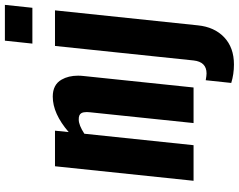

<svg xmlns="http://www.w3.org/2000/svg" viewBox="-118 -710 996 801"><g transform="rotate(-90 380.5 -309.0)"><path d="M435.5 157.2 446.8 50.8Q466.3 54.2 475.1 54.2Q523.4 54.2 529.3 0L589.8 -578.1H738.3L675.8 17.6Q668.9 86.9 626 127.7Q583 168.5 512.7 168.5Q471.7 168.5 435.5 157.2ZM599.6 -672.4 611.8 -787.1H761.2L749 -672.4ZM27.3 0 87.9 -578.1H236.3L230.5 -521Q307.6 -587.4 378.4 -587.4Q428.2 -587.4 449.2 -550.8Q465.8 -522 465.8 -481.9Q465.8 -470.7 464.4 -458.5L416.5 0H268.1L313 -430.7Q314 -438.5 314 -445.3Q314 -460 309.6 -467.8Q303.2 -479.5 282.7 -479Q259.3 -479 223.6 -455.6L175.8 0Z"/></g></svg>

Font: Oswald
Style: Demi-Bold
Weight: 600
Designer: Vernon Adams
Foundry: Vernon Adams
Version: 3.0; ttfautohint (v0.94.23-7a4d-dirty) -l 8 -r 50 -G 200 -x 